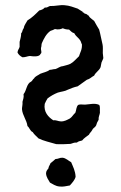

<svg xmlns="http://www.w3.org/2000/svg" viewBox="-20 -736 464 734"><path d="M279 -335C271 -328 272 -314 268 -305C260 -298 255 -288 247 -283C237 -278 226 -271 212 -272C203 -272 194 -278 184 -276C165 -288 146 -308 151 -339C154 -347 158 -353 162 -360C174 -369 186 -376 201 -382C214 -386 229 -387 239 -393C251 -398 263 -403 277 -406L312 -431C324 -434 330 -442 340 -447C345 -459 358 -465 364 -478C366 -483 366 -490 368 -497C370 -503 374 -509 375 -514C375 -521 373 -527 373 -533C373 -545 374 -558 372 -566C367 -586 364 -606 359 -623C352 -634 346 -645 340 -656C334 -660 328 -666 324 -669C320 -672 320 -678 315 -678C313 -683 305 -683 302 -685C302 -685 301 -687 301 -688C300 -688 298 -687 297 -688C297 -688 296 -690 296 -691L277 -703C262 -708 245 -715 227 -716C209 -718 191 -712 171 -713C164 -711 161 -706 151 -707C146 -701 139 -698 130 -696C116 -682 102 -668 85 -658C81 -650 75 -643 72 -634C72 -630 69 -625 67 -622C65 -617 65 -612 61 -609C61 -595 57 -586 55 -576V-557C53 -549 47 -544 47 -535C51 -527 58 -521 66 -517C78 -517 84 -521 94 -522C108 -520 131 -518 135 -530C142 -535 135 -544 137 -554C139 -558 138 -566 140 -571C148 -589 157 -607 173 -618C179 -620 185 -622 190 -625C202 -622 212 -624 220 -628C227 -625 234 -623 244 -623C250 -618 255 -611 264 -609C271 -594 287 -589 291 -571C291 -569 292 -569 293 -568C295 -547 286 -535 282 -521C271 -511 262 -499 249 -492C241 -488 230 -486 220 -483C208 -482 202 -475 192 -472C183 -472 178 -469 170 -469C160 -461 146 -459 134 -454C126 -448 115 -445 110 -436C105 -433 104 -427 99 -424C81 -416 82 -390 70 -376C72 -363 68 -356 66 -347C67 -336 64 -327 64 -319C66 -294 82 -278 85 -254C93 -248 95 -235 105 -231C111 -221 120 -215 127 -207C147 -197 172 -192 195 -185C215 -184 232 -185 250 -186C258 -188 263 -192 274 -191C279 -196 287 -197 294 -199C301 -208 311 -214 320 -221C323 -228 329 -232 332 -238C335 -246 342 -248 346 -254C349 -258 349 -263 351 -267L357 -278C356 -290 361 -296 362 -305C361 -315 364 -329 359 -335C343 -343 322 -337 305 -336C295 -336 286 -338 279 -335ZM269 -60C268 -83 259 -99 252 -116C242 -121 232 -132 219 -133C209 -134 203 -128 192 -128C186 -123 180 -117 173 -112C171 -105 166 -101 165 -92C161 -87 156 -82 156 -73C157 -58 165 -49 171 -38C181 -33 192 -24 208 -23C221 -21 234 -25 247 -27C256 -37 266 -48 269 -60Z"/></svg>

Font: FuturaRener
Style: Regular
Weight: 400
Designer: BSozoo
Foundry: BSozoo
Version: Version 1.0